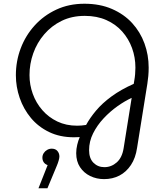

<svg xmlns="http://www.w3.org/2000/svg" viewBox="-20 -736 875 1028"><path d="M537 223Q497 223 463 206.5Q429 190 408.5 159Q388 128 388 84Q388 62 393.5 39Q399 16 407 -2Q400 -2 392.5 -1.5Q385 -1 376 -1Q301 -1 243 -29Q185 -57 145.5 -104.5Q106 -152 85.5 -211.5Q65 -271 65 -333Q65 -409 91 -477.5Q117 -546 165.5 -599.5Q214 -653 281.5 -684.5Q349 -716 432 -716Q515 -716 579.5 -688Q644 -660 687.5 -612.5Q731 -565 753.5 -503.5Q776 -442 776 -374Q776 -350 774 -328.5Q772 -307 769 -288L714 55Q706 110 681 147.5Q656 185 619.5 204Q583 223 537 223ZM539 159Q576 159 605 133.5Q634 108 642 57L685 -212Q648 -195 608.5 -167Q569 -139 534.5 -102Q500 -65 478.5 -22Q457 21 457 68Q457 112 480.5 135.5Q504 159 539 159ZM393 -63Q405 -63 416.5 -64Q428 -65 441 -67Q461 -104 494 -143.5Q527 -183 577.5 -220Q628 -257 696 -287L699 -305Q702 -321 703.5 -339.5Q705 -358 705 -374Q705 -429 687 -478.5Q669 -528 634.5 -567Q600 -606 549.5 -628.5Q499 -651 434 -651Q365 -651 310.5 -624.5Q256 -598 217 -552.5Q178 -507 158 -450.5Q138 -394 138 -334Q138 -282 155.5 -233.5Q173 -185 206.5 -146.5Q240 -108 287 -85.5Q334 -63 393 -63ZM186 272 235 148Q221 143 214 132.5Q207 122 207 108Q207 95 214 84Q221 73 232.5 66.5Q244 60 257 60Q277 60 287.5 72.5Q298 85 298 102Q298 110 294 124Q290 138 284 152L234 272Z"/></svg>

Font: MuseoModerno Light
Style: Italic
Weight: 300
Italic angle: -9°
Designer: Pablo Cosgaya, Héctor Gatti, Marcela Romero, and the Authors of The MuseoModerno Project.
Foundry: Omnibus-Type Team
Version: Version 1.003